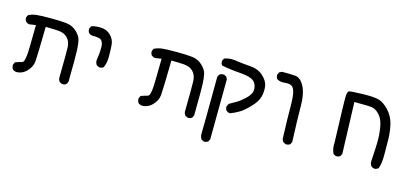

<svg xmlns="http://www.w3.org/2000/svg" viewBox="-60 -814 3121 1476"><g transform="rotate(15 1500.0 -76.5)"><path d="M64.5 117.2Q48.8 115.2 37.1 105.5Q25.4 89.8 27.3 68.4L37.1 47.9Q68.4 36.1 84 33.2Q99.6 30.3 104.5 15.6Q109.4 1 113.3 -30.3Q117.2 -61.5 119.1 -270.5L68.4 -262.7Q52.7 -264.6 41 -274.4Q29.3 -288.1 31.2 -309.6L41 -329.1Q70.3 -342.8 102.5 -346.7Q134.8 -350.6 217.3 -350.6Q299.8 -350.6 345.7 -344.7Q391.6 -338.9 424.8 -306.6Q458 -274.4 464.8 -244.1Q471.7 -213.9 474.1 -165.5Q476.6 -117.2 473.6 85.9L463.9 105.5Q450.2 117.2 428.7 115.2L409.2 105.5Q399.4 93.8 397.5 78.1Q400.4 -117.2 398.9 -165.5Q397.5 -213.9 370.1 -242.2Q342.8 -270.5 293.9 -273.4Q245.1 -276.4 195.3 -276.4Q191.4 -43.9 187.5 0Q183.6 43.9 148.4 80.6Q113.3 117.2 64.5 117.2Z M670.9 -83 651.4 -92.8Q639.6 -108.4 639.6 -127.9Q643.6 -155.3 646.5 -183.6Q649.4 -211.9 648.4 -242.2Q647.5 -272.5 632.3 -289.1Q617.2 -305.7 558.6 -303.7Q543 -305.7 531.2 -315.4Q519.5 -329.1 521.5 -350.6L531.2 -370.1Q543 -379.9 596.2 -380.9Q649.4 -381.8 683.6 -349.6Q717.8 -317.4 720.7 -270.5Q723.6 -223.6 723.6 -176.8Q723.6 -129.9 706.1 -92.8Q692.4 -81.1 670.9 -83Z M1064.5 117.2Q1048.8 115.2 1037.1 105.5Q1025.4 89.8 1027.3 68.4L1037.1 47.9Q1068.4 36.1 1084 33.2Q1099.6 30.3 1104.5 15.6Q1109.4 1 1113.3 -30.3Q1117.2 -61.5 1119.1 -270.5L1068.4 -262.7Q1052.7 -264.6 1041 -274.4Q1029.3 -288.1 1031.2 -309.6L1041 -329.1Q1070.3 -342.8 1102.5 -346.7Q1134.8 -350.6 1217.3 -350.6Q1299.8 -350.6 1345.7 -344.7Q1391.6 -338.9 1424.8 -306.6Q1458 -274.4 1464.8 -244.1Q1471.7 -213.9 1474.1 -165.5Q1476.6 -117.2 1473.6 85.9L1463.9 105.5Q1450.2 117.2 1428.7 115.2L1409.2 105.5Q1399.4 93.8 1397.5 78.1Q1400.4 -117.2 1398.9 -165.5Q1397.5 -213.9 1370.1 -242.2Q1342.8 -270.5 1293.9 -273.4Q1245.1 -276.4 1195.3 -276.4Q1191.4 -43.9 1187.5 0Q1183.6 43.9 1148.4 80.6Q1113.3 117.2 1064.5 117.2Z M1595.7 259.8 1576.2 250Q1562.5 228.5 1564.5 201.2Q1566.4 173.8 1568.4 -247.1L1578.1 -266.6Q1593.8 -278.3 1615.2 -276.4L1634.8 -266.6L1644.5 -247.1L1640.6 230.5L1630.9 250Q1617.2 261.7 1595.7 259.8ZM1733.4 -1Q1717.8 -2.9 1706.1 -12.7Q1694.3 -26.4 1696.3 -47.9L1708 -69.3Q1735.4 -85 1762.7 -100.6Q1790 -116.2 1823.2 -147.5Q1856.4 -178.7 1864.3 -204.1Q1872.1 -229.5 1861.8 -259.8Q1851.6 -290 1819.8 -303.7Q1788.1 -317.4 1718.3 -322.3Q1648.4 -327.1 1582 -340.8Q1570.3 -354.5 1572.3 -376L1582 -395.5Q1619.1 -411.1 1667 -405.3Q1727.5 -395.5 1791 -391.6Q1854.5 -387.7 1895.5 -350.6Q1936.5 -313.5 1942.4 -272.5Q1948.2 -231.4 1937.5 -189.5Q1926.8 -147.5 1881.8 -100.6Q1836.9 -53.7 1803.7 -34.2Q1770.5 -14.6 1733.4 -1Z M2210 117.2 2190.4 107.4Q2179.7 95.7 2177.7 80.1Q2171.9 -81.1 2171.9 -166Q2171.9 -251 2162.1 -287.1Q2152.3 -323.2 2132.8 -332Q2113.3 -340.8 2079.1 -336.9Q2044.9 -333 2019.5 -348.6Q2007.8 -362.3 2009.8 -383.8L2019.5 -403.3L2039.1 -413.1Q2102.5 -414.1 2145.5 -410.2Q2188.5 -406.2 2217.8 -349.1Q2247.1 -292 2247.1 -196.3Q2247.1 -100.6 2254.9 87.9L2245.1 107.4Q2231.4 119.1 2210 117.2Z M2918.9 123Q2903.3 121.1 2891.6 111.3Q2879.9 95.7 2879.9 74.2Q2888.7 -57.6 2887.2 -111.3Q2885.7 -165 2875 -214.8Q2864.3 -264.6 2835.9 -293.9Q2807.6 -323.2 2780.3 -328.1Q2752.9 -333 2636.7 -333L2650.4 76.2L2640.6 95.7Q2627 107.4 2605.5 105.5L2585.9 95.7Q2566.4 56.6 2570.3 6.8Q2558.6 -327.1 2561 -362.8Q2563.5 -398.4 2577.6 -401.9Q2591.8 -405.3 2680.2 -408.2Q2768.6 -411.1 2809.6 -400.4Q2850.6 -389.6 2892.6 -344.7Q2934.6 -299.8 2948.2 -241.2Q2961.9 -182.6 2962.9 -122.1Q2963.9 -61.5 2963.9 5.4Q2963.9 72.3 2948.2 111.3Q2934.6 121.1 2918.9 123Z"/></g></svg>

Font: JasonHandwriting4
Style: Regular
Weight: 400
Version: Version 1.01.21